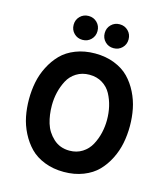

<svg xmlns="http://www.w3.org/2000/svg" viewBox="-132 -1019 991 1134"><g transform="rotate(15 363.5 -452.0)"><path d="M321 -791Q300 -770 269 -770Q238 -770 217 -791Q196 -812 196 -843Q196 -874 217 -895Q238 -916 269 -916Q300 -916 321 -895Q342 -874 342 -843Q342 -812 321 -791ZM511 -791Q490 -770 459 -770Q428 -770 407 -791Q386 -812 386 -843Q386 -874 407 -895Q428 -916 459 -916Q490 -916 511 -895Q532 -874 532 -843Q532 -812 511 -791ZM482.5 -9Q429 12 364 12Q299 12 245.5 -9Q192 -30 157.5 -65.5Q123 -101 99 -148Q75 -195 65 -245.5Q55 -296 55 -350Q55 -404 65 -454.5Q75 -505 99 -552Q123 -599 157.5 -634.5Q192 -670 245.5 -691Q299 -712 364 -712Q429 -712 482.5 -691Q536 -670 570.5 -634.5Q605 -599 628.5 -552Q652 -505 662 -454.5Q672 -404 672 -350Q672 -296 662 -245.5Q652 -195 628.5 -148Q605 -101 570.5 -65.5Q536 -30 482.5 -9ZM364 -118Q408 -118 442 -139.5Q476 -161 495 -196.5Q514 -232 523 -271Q532 -310 532 -350Q532 -393 523 -432Q514 -471 495.5 -505.5Q477 -540 443 -561Q409 -582 364 -582Q319 -582 284.5 -560.5Q250 -539 231.5 -503.5Q213 -468 204 -429.5Q195 -391 195 -350Q195 -292 210 -242Q225 -192 265 -155Q305 -118 364 -118Z"/></g></svg>

Font: OVRPSS Recut ExtraBold
Style: Regular
Weight: 800
Designer: Giant Group
Foundry: Giant Group
Version: Version 1.001;hotconv 1.0.109;makeotfexe 2.5.65596